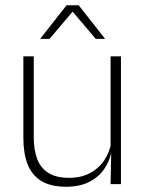

<svg xmlns="http://www.w3.org/2000/svg" viewBox="-20 -701 556 731"><path d="M69 -486.5H108.5V-178.5Q108.5 -130.5 121.5 -96Q134.5 -61.5 164 -42.8Q193.5 -24 243 -24Q289 -24 322.8 -42Q356.5 -60 377.2 -91.2Q398 -122.5 404.5 -162.5L415.5 -130.5H405.5Q400 -93 379 -60.8Q358 -28.5 321.2 -9.2Q284.5 10 232 10Q173 10 137 -12.2Q101 -34.5 85 -75.8Q69 -117 69 -175ZM401 -486.5H440.5V0H401L403.5 -123.5L401 -125.5ZM133.5 -554 233.5 -681H279.5L379.5 -554V-553H344.5L258 -655H255L168.5 -553H133.5Z"/></svg>

Font: Anek Devanagari ExtraLight
Style: Regular
Weight: 250
Designer: Kailash Malviya (Devanagari) & Yesha Goshar (Latin)
Foundry: Ek Type
Version: Version 1.003